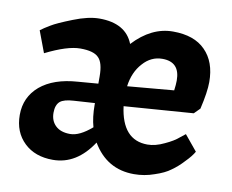

<svg xmlns="http://www.w3.org/2000/svg" viewBox="-63 -595 826 685"><g transform="rotate(10 349.5 -252.5)"><path d="M491.2 -101.6Q519.5 -101.6 551.8 -117.2Q584 -131.8 601.6 -147.5Q608.4 -152.3 620.1 -162.1Q631.8 -148.4 666 -106.4Q656.2 -88.9 634.8 -67.4Q614.3 -44.9 591.8 -29.3Q571.3 -13.7 535.2 -2Q500 10.7 461.9 10.7Q363.3 10.7 311.5 -77.1Q253.9 10.7 168 10.7Q103.5 10.7 64.5 -26.4Q24.4 -64.5 24.4 -127Q24.4 -191.4 72.3 -232.4Q121.1 -273.4 208 -279.3Q232.4 -281.2 281.2 -285.2Q281.2 -292 281.2 -311.5Q281.2 -361.3 262.7 -378.9Q245.1 -397.5 196.3 -397.5Q172.9 -397.5 141.6 -387.7Q110.4 -377.9 71.3 -358.4Q61.5 -384.8 42 -436.5Q54.7 -446.3 76.2 -459Q96.7 -471.7 151.4 -493.2Q205.1 -514.6 245.1 -514.6Q340.8 -514.6 368.2 -444.3Q433.6 -514.6 511.7 -514.6Q588.9 -514.6 628.9 -473.6Q669.9 -432.6 669.9 -359.4Q669.9 -323.2 655.3 -260.7Q648.4 -253.9 634.8 -240.2Q572.3 -235.4 383.8 -221.7Q399.4 -101.6 491.2 -101.6ZM491.2 -412.1Q450.2 -412.1 420.9 -378.9Q390.6 -345.7 383.8 -293.9Q440.4 -298.8 551.8 -308.6Q554.7 -330.1 554.7 -344.7Q554.7 -412.1 491.2 -412.1ZM281.2 -209Q281.2 -210.9 281.2 -214.8Q262.7 -213.9 206.1 -210Q169.9 -208 156.2 -196.3Q141.6 -183.6 141.6 -155.3Q141.6 -126 160.2 -108.4Q178.7 -90.8 212.9 -90.8Q247.1 -90.8 291 -128.9Q281.2 -163.1 281.2 -209Z"/></g></svg>

Font: Acme Polish
Style: Regular
Weight: 400
Designer: Juan Pablo del Peral
Version: Version 1.002